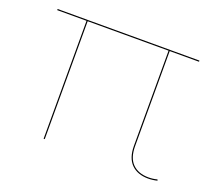

<svg xmlns="http://www.w3.org/2000/svg" viewBox="-95 -656 904 794"><g transform="rotate(20 357.0 -258.5)"><path d="M664 2Q644 7 624 7Q577 7 550 -20Q523 -47 523 -101V-519H167V0H162V-519H33V-524H657V-519H528V-101Q528 -49 553.5 -23.5Q579 2 624 2Q644 2 662 -3Z"/></g></svg>

Font: Hepta Slab Hairline
Style: Regular
Weight: 400
Designer: Michael LaGattuta
Foundry: Michael LaGattuta
Version: Version 1.100; ttfautohint (v1.8) -l 8 -r 50 -G 200 -x 14 -D